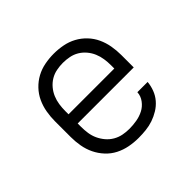

<svg xmlns="http://www.w3.org/2000/svg" viewBox="-130 -690 860 860"><g transform="rotate(-45 300.0 -260.0)"><path d="M302 8Q273 8 244.5 2.5Q216 -3 190.5 -16Q165 -29 145 -50.5Q125 -72 112.5 -98Q100 -124 95 -152.5Q90 -181 90 -210V-310Q90 -339 95 -367.5Q100 -396 112 -422Q124 -448 144 -469Q164 -490 189 -503.5Q214 -517 242.5 -522.5Q271 -528 300 -528Q329 -528 357.5 -522.5Q386 -517 411 -503.5Q436 -490 456 -469Q476 -448 488 -422Q500 -396 505 -367.5Q510 -339 510 -310V-231H155V-210Q155 -189 158 -168.5Q161 -148 169.5 -129.5Q178 -111 191.5 -95Q205 -79 223 -68.5Q241 -58 261 -54Q281 -50 302 -50Q325 -50 348.5 -54Q372 -58 392.5 -68.5Q413 -79 427.5 -98.5Q442 -118 443 -141H508Q506 -118 497.5 -95.5Q489 -73 473.5 -55Q458 -37 437.5 -24.5Q417 -12 395 -4.5Q373 3 349.5 5.5Q326 8 302 8ZM155 -289H445V-310Q445 -330 442 -350.5Q439 -371 431 -390Q423 -409 409.5 -425Q396 -441 378.5 -451.5Q361 -462 340.5 -466Q320 -470 300 -470Q280 -470 259.5 -466Q239 -462 221.5 -451.5Q204 -441 190.5 -425Q177 -409 169 -390Q161 -371 158 -350.5Q155 -330 155 -310Z"/></g></svg>

Font: Iosevka Etoile Light
Style: Regular
Weight: 300
Designer: Belleve Invis
Foundry: Belleve Invis
Version: Version 25.0.1; ttfautohint (v1.8.4)